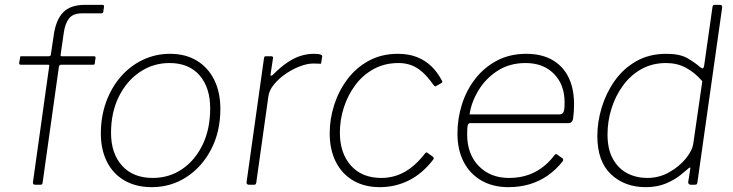

<svg xmlns="http://www.w3.org/2000/svg" viewBox="-20 -762 3024 792"><path d="M369 -530Q371 -530 373 -528Q375 -526 374 -523L371 -500Q370 -495 365 -495H232Q225 -495 223 -487L156 -10Q155 -4 153.5 -2Q152 0 147 0H124Q120 0 117.5 -3Q115 -6 116 -11L183 -489Q185 -495 179 -495H65Q62 -495 60.5 -497Q59 -499 59 -502L63 -525Q63 -528 64 -529Q65 -530 68 -530H181Q185 -530 187.5 -532Q190 -534 190 -538L202 -619Q211 -681 241 -711.5Q271 -742 331 -742H403Q406 -742 408 -740Q410 -738 409 -734L406 -713Q405 -707 398 -707H318Q281 -707 264.5 -685.5Q248 -664 243 -626L230 -536Q229 -530 235 -530H369Z M606 10Q541 10 493.5 -17.5Q446 -45 421 -95Q396 -145 396 -211Q396 -282 418 -342Q440 -402 479 -446.5Q518 -491 570 -515.5Q622 -540 681 -540Q746 -540 792.5 -511.5Q839 -483 864 -432Q889 -381 889 -313Q889 -219 851 -146Q813 -73 749 -31.5Q685 10 606 10ZM610 -28Q678 -28 731.5 -64.5Q785 -101 816 -165.5Q847 -230 847 -315Q847 -401 803 -451.5Q759 -502 679 -502Q612 -502 557 -465Q502 -428 470 -363Q438 -298 438 -214Q438 -129 483.5 -78.5Q529 -28 610 -28Z M1006 0Q1002 0 999 -3Q996 -6 997 -10L1069 -522Q1070 -527 1071.5 -528.5Q1073 -530 1077 -530H1098Q1103 -530 1105 -528Q1107 -526 1106 -521L1096 -455Q1095 -450 1098 -449.5Q1101 -449 1105 -453Q1138 -486 1166.5 -505Q1195 -524 1221.5 -532Q1248 -540 1274 -540Q1294 -540 1302 -537Q1310 -534 1309 -529L1305 -503Q1305 -501 1304.5 -500Q1304 -499 1302 -499Q1298 -499 1291 -499.5Q1284 -500 1272 -500Q1248 -500 1217.5 -488.5Q1187 -477 1158.5 -457.5Q1130 -438 1110 -413.5Q1090 -389 1087 -364L1037 -8Q1036 -4 1034.5 -2Q1033 0 1028 0H1006Z M1621 -540Q1666 -540 1700 -526.5Q1734 -513 1759 -489Q1784 -465 1802 -431Q1805 -427 1804.5 -424.5Q1804 -422 1802 -420L1777 -406Q1775 -405 1772.5 -407Q1770 -409 1767 -413Q1744 -446 1721.5 -465.5Q1699 -485 1675.5 -493.5Q1652 -502 1624 -502Q1567 -502 1522 -477.5Q1477 -453 1446 -411.5Q1415 -370 1398.5 -319Q1382 -268 1382 -215Q1382 -130 1427.5 -79Q1473 -28 1553 -28Q1605 -28 1649.5 -53Q1694 -78 1734 -130Q1740 -136 1744 -131L1765 -116Q1767 -115 1768.5 -111.5Q1770 -108 1768 -105Q1746 -76 1720.5 -54Q1695 -32 1667 -18Q1639 -4 1609 3Q1579 10 1547 10Q1483 10 1436.5 -17.5Q1390 -45 1365 -95Q1340 -145 1340 -212Q1340 -271 1358.5 -329Q1377 -387 1413 -435Q1449 -483 1501.5 -511.5Q1554 -540 1621 -540Z M2077 10Q2013 10 1965.5 -17.5Q1918 -45 1892.5 -94.5Q1867 -144 1867 -211Q1867 -273 1885.5 -331.5Q1904 -390 1940.5 -437Q1977 -484 2030 -512Q2083 -540 2151 -540Q2213 -540 2257 -515.5Q2301 -491 2324.5 -444.5Q2348 -398 2348 -331Q2348 -317 2347 -302.5Q2346 -288 2344 -272Q2343 -265 2338 -259.5Q2333 -254 2325 -254H1919Q1913 -254 1910 -246.5Q1907 -239 1907 -208Q1907 -126 1955 -77Q2003 -28 2079 -28Q2140 -28 2187 -52.5Q2234 -77 2268 -123Q2272 -127 2274.5 -126.5Q2277 -126 2279 -124L2300 -109Q2305 -106 2302 -98Q2274 -62 2239.5 -38Q2205 -14 2164.5 -2Q2124 10 2077 10ZM2287 -290Q2298 -290 2303.5 -298Q2309 -306 2309 -339Q2309 -413 2265 -457.5Q2221 -502 2148 -502Q2082 -502 2032.5 -470Q1983 -438 1953.5 -389Q1924 -340 1917 -290Z M2829 0Q2824 0 2821 -3.5Q2818 -7 2819 -12L2827 -63Q2829 -71 2826 -71Q2823 -71 2816 -64Q2807 -56 2784.5 -38Q2762 -20 2726.5 -5Q2691 10 2643 10Q2557 10 2500.5 -43Q2444 -96 2444 -201Q2444 -259 2462 -318.5Q2480 -378 2515.5 -428.5Q2551 -479 2604.5 -509.5Q2658 -540 2729 -540Q2785 -540 2816.5 -521.5Q2848 -503 2868 -485Q2877 -478 2880.5 -481Q2884 -484 2885 -494L2919 -733Q2920 -738 2921.5 -740Q2923 -742 2928 -742H2951Q2959 -742 2959 -732L2857 -11Q2856 -4 2854 -2Q2852 0 2845 0ZM2877 -427Q2846 -463 2809.5 -482.5Q2773 -502 2728 -502Q2670 -502 2625 -476.5Q2580 -451 2549 -408Q2518 -365 2502 -313Q2486 -261 2486 -207Q2486 -146 2508.5 -106Q2531 -66 2568 -47Q2605 -28 2650 -28Q2699 -28 2740.5 -51.5Q2782 -75 2809 -108Q2836 -141 2840 -171Z"/></svg>

Font: Libre Franklin Thin Thin
Style: Italic
Weight: 250
Italic angle: -8°
Version: Version 3.000